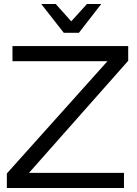

<svg xmlns="http://www.w3.org/2000/svg" viewBox="-20 -934 682 954"><path d="M617 -632V-705H42V-630H514L14 -72V0H596V-75H124ZM412 -914 334 -828 257 -914H185L297 -771H372L483 -914Z"/></svg>

Font: Geom Light
Style: Regular
Weight: 300
Version: Version 1.102